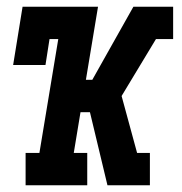

<svg xmlns="http://www.w3.org/2000/svg" viewBox="-20 -550 540 570"><path d="M56 0V-96H97L153 -434H127L115 -357H19L47 -530H271L235 -313H254L304 -402L376 -530H494V-434H443L341 -265L387 -96H425V0H299L247 -217H219L199 -96H239V0Z"/></svg>

Font: Iosevka Curly Slab Oblique
Style: Bold
Weight: 700
Italic angle: -9°
Monospace: yes
Designer: Belleve Invis
Foundry: Belleve Invis
Version: Version 11.1.0; ttfautohint (v1.8.3)